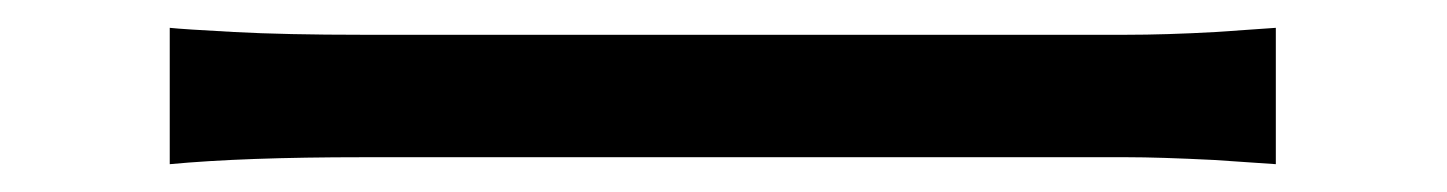

<svg xmlns="http://www.w3.org/2000/svg" viewBox="-20 -453 1040 138"><path d="M241 -428H465H566H662H740H789Q818 -428 854 -430L897 -433V-335L853 -338Q813 -340 790 -340H566H465H370H291H241Q155 -340 102 -335V-433Q111 -432 148 -430Q185 -428 241 -428Z"/></svg>

Font: Merged Yaku Han JP
Style: Regular
Weight: 400
Designer: Ryoko NISHIZUKA 西塚涼子 (kana, bopomofo & ideographs); Paul D. Hunt (Latin, Greek & Cyrillic); Sandoll Communications 산돌커뮤니
Foundry: Adobe
Version: Version 2.004